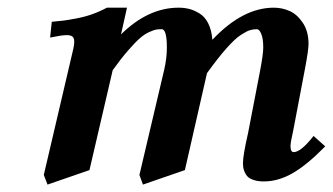

<svg xmlns="http://www.w3.org/2000/svg" viewBox="-20 -465 875 505"><path d="M632.8 -116.7 663.6 -276.4Q672.4 -321.8 672.4 -339.8Q672.4 -363.3 667.2 -375.7Q662.1 -388.2 655.8 -388.2Q645.5 -388.2 637 -385.5Q628.4 -382.8 613 -372.8Q597.7 -362.8 575.4 -337.6Q553.2 -312.5 524.4 -272.5L466.3 -17.6L356 20.5L346.7 -4.9L411.6 -280.3Q418.9 -311.5 418.9 -339.8Q418.9 -388.2 405.3 -388.2Q396.5 -388.2 390.6 -387.2Q384.8 -386.2 372.3 -380.6Q359.9 -375 347.7 -364.3Q335.4 -353.5 316.7 -332Q297.9 -310.5 276.4 -280.3L215.3 -17.6L105 20.5L95.2 -4.9L172.9 -336.9Q175.3 -348.1 175.3 -355Q175.3 -364.7 170.7 -368.7Q166 -372.6 155.3 -372.6Q142.6 -372.6 111.8 -366.2L116.2 -407.7Q137.7 -409.7 147.5 -410.9Q157.2 -412.1 179.7 -416.3Q202.1 -420.4 222.2 -427.5Q242.2 -434.6 261.2 -444.8H314L298.3 -374.5Q369.6 -444.8 449.7 -444.8Q464.8 -444.8 478 -441.4Q491.2 -438 505.1 -429.4Q519 -420.9 527.8 -403.3Q536.6 -385.7 538.6 -360.4Q618.2 -444.8 700.2 -444.8Q722.2 -444.8 741.9 -436Q761.7 -427.2 776.6 -404.8Q791.5 -382.3 791.5 -349.6Q791.5 -333 781.7 -281.7L751.5 -123Q744.1 -90.3 744.1 -81.1Q744.1 -64.9 752.4 -64.9Q771.5 -64.9 804.7 -107.4L835.4 -80.1Q788.1 -31.7 750.2 -9.8Q712.4 12.2 673.8 12.2Q659.2 12.2 648.4 8.8Q637.7 5.4 632.3 0.5Q627 -4.4 623.8 -11.7Q620.6 -19 619.9 -24.4Q619.1 -29.8 619.1 -36.6Q619.1 -56.6 632.8 -116.7Z"/></svg>

Font: LL
Style: Bold Italic
Weight: 700
Italic angle: -11.5°
Designer: Philipp H. Poll
Foundry: Philipp H. Poll
Version: Version 2.7.x